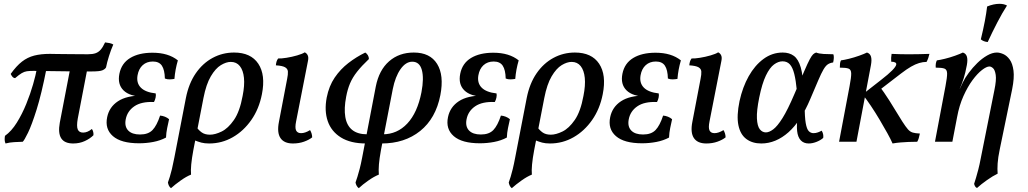

<svg xmlns="http://www.w3.org/2000/svg" viewBox="-20 -742 5380 1005"><path d="M59 -333Q50 -334 44.5 -341Q39 -348 36 -355Q66 -397 95 -419.5Q124 -442 159 -451Q194 -460 241 -460Q252 -460 269 -459.5Q286 -459 310.5 -459Q335 -459 367 -458.5Q399 -458 440 -458Q465 -458 480.5 -463.5Q496 -469 507.5 -482.5Q519 -496 530 -520Q542 -519 553.5 -516.5Q565 -514 573 -509Q561 -482 550.5 -448.5Q540 -415 535 -389Q530 -380 516 -374Q502 -368 459 -368Q346 -368 269.5 -369.5Q193 -371 155 -371Q134 -371 120.5 -369Q107 -367 93.5 -359Q80 -351 59 -333ZM9 9Q5 1 4.5 -9.5Q4 -20 6 -31Q40 -55 68 -100Q96 -145 117.5 -198Q139 -251 153 -300Q167 -349 173 -382L223 -381Q197 -249 171.5 -168Q146 -87 126.5 -47Q107 -7 99 0Q76 1 54 2Q32 3 9 9ZM363 9Q318 9 300.5 -18Q283 -45 293 -100L349 -391H439L387 -121Q380 -81 387 -64.5Q394 -48 415 -48Q438 -48 461 -67Q466 -60 468 -51Q470 -42 469 -34Q451 -16 423.5 -3.5Q396 9 363 9Z M708 8Q614 8 571 -29.5Q528 -67 541 -129Q552 -182 597.5 -212Q643 -242 724 -242L727 -237Q659 -237 626.5 -269Q594 -301 605 -356Q616 -411 661.5 -438.5Q707 -466 778 -466Q820 -466 853 -456Q886 -446 911 -426Q904 -402 899.5 -378Q895 -354 893 -329Q882 -327 868.5 -326.5Q855 -326 843 -331Q842 -376 827.5 -398Q813 -420 780 -420Q748 -420 727 -401Q706 -382 700 -348Q693 -308 717 -283.5Q741 -259 795 -253Q797 -244 794.5 -231.5Q792 -219 786 -208Q720 -211 683 -185.5Q646 -160 638 -117Q631 -80 651 -59Q671 -38 713 -38Q756 -38 778.5 -61.5Q801 -85 818 -137Q831 -136 843.5 -131Q856 -126 865 -118Q860 -96 855 -71.5Q850 -47 849 -22Q819 -6 782.5 1Q746 8 708 8Z M875 243Q868 238 864 229.5Q860 221 859 213Q864 199 869 183Q874 167 880 142.5Q886 118 893 81L953 -229Q968 -305 1004.5 -358Q1041 -411 1093 -439Q1145 -467 1205 -467Q1293 -467 1332 -408.5Q1371 -350 1351 -249Q1336 -172 1295.5 -114Q1255 -56 1198 -23.5Q1141 9 1075 9Q1051 9 1034 4.5Q1017 0 992 -10L1004 -83Q1018 -62 1035 -49.5Q1052 -37 1079 -37Q1106 -37 1140 -53.5Q1174 -70 1204.5 -114Q1235 -158 1250 -240Q1261 -295 1257 -334.5Q1253 -374 1235.5 -396Q1218 -418 1188 -418Q1164 -418 1136 -401Q1108 -384 1083.5 -342.5Q1059 -301 1045 -229L992 44Q984 87 981 118.5Q978 150 980 172Q955 182 925.5 203Q896 224 875 243Z M1513 9Q1467 9 1448 -19.5Q1429 -48 1440 -104L1483 -329Q1488 -353 1487 -367.5Q1486 -382 1472 -390Q1458 -398 1424 -400Q1425 -411 1427.5 -419.5Q1430 -428 1436 -436Q1451 -435 1479.5 -439.5Q1508 -444 1535.5 -452Q1563 -460 1575 -468Q1585 -464 1590.5 -453Q1596 -442 1592 -423L1530 -107Q1523 -73 1530 -59Q1537 -45 1556 -45Q1577 -45 1603 -61Q1608 -53 1611 -43Q1614 -33 1614 -23Q1598 -10 1571.5 -0.5Q1545 9 1513 9Z M1858 243Q1851 238 1846.5 229.5Q1842 221 1841 213Q1846 199 1851 183Q1856 167 1862.5 142.5Q1869 118 1876 81L1947 -289Q1964 -375 2016.5 -421Q2069 -467 2146 -467Q2231 -467 2268 -407.5Q2305 -348 2285 -244Q2261 -122 2179.5 -56.5Q2098 9 1977 9L1983 -39Q2059 -39 2112 -95.5Q2165 -152 2186 -259Q2200 -333 2188 -376Q2176 -419 2138 -419Q2104 -419 2076.5 -380Q2049 -341 2036 -276L1974 44Q1966 88 1963.5 118Q1961 148 1963 172Q1938 182 1908 203Q1878 224 1858 243ZM1896 9Q1815 9 1764.5 -22.5Q1714 -54 1695.5 -108Q1677 -162 1690 -231Q1702 -292 1732 -336Q1762 -380 1803.5 -412Q1845 -444 1892 -467Q1900 -462 1905.5 -453Q1911 -444 1911 -433Q1873 -397 1849 -366.5Q1825 -336 1812 -305Q1799 -274 1792 -236Q1780 -174 1787.5 -129.5Q1795 -85 1823.5 -62Q1852 -39 1902 -39Z M2492 8Q2398 8 2355 -29.5Q2312 -67 2325 -129Q2336 -182 2381.5 -212Q2427 -242 2508 -242L2511 -237Q2443 -237 2410.5 -269Q2378 -301 2389 -356Q2400 -411 2445.5 -438.5Q2491 -466 2562 -466Q2604 -466 2637 -456Q2670 -446 2695 -426Q2688 -402 2683.5 -378Q2679 -354 2677 -329Q2666 -327 2652.5 -326.5Q2639 -326 2627 -331Q2626 -376 2611.5 -398Q2597 -420 2564 -420Q2532 -420 2511 -401Q2490 -382 2484 -348Q2477 -308 2501 -283.5Q2525 -259 2579 -253Q2581 -244 2578.5 -231.5Q2576 -219 2570 -208Q2504 -211 2467 -185.5Q2430 -160 2422 -117Q2415 -80 2435 -59Q2455 -38 2497 -38Q2540 -38 2562.5 -61.5Q2585 -85 2602 -137Q2615 -136 2627.5 -131Q2640 -126 2649 -118Q2644 -96 2639 -71.5Q2634 -47 2633 -22Q2603 -6 2566.5 1Q2530 8 2492 8Z M2659 243Q2652 238 2648 229.5Q2644 221 2643 213Q2648 199 2653 183Q2658 167 2664 142.5Q2670 118 2677 81L2737 -229Q2752 -305 2788.5 -358Q2825 -411 2877 -439Q2929 -467 2989 -467Q3077 -467 3116 -408.5Q3155 -350 3135 -249Q3120 -172 3079.5 -114Q3039 -56 2982 -23.5Q2925 9 2859 9Q2835 9 2818 4.5Q2801 0 2776 -10L2788 -83Q2802 -62 2819 -49.5Q2836 -37 2863 -37Q2890 -37 2924 -53.5Q2958 -70 2988.5 -114Q3019 -158 3034 -240Q3045 -295 3041 -334.5Q3037 -374 3019.5 -396Q3002 -418 2972 -418Q2948 -418 2920 -401Q2892 -384 2867.5 -342.5Q2843 -301 2829 -229L2776 44Q2768 87 2765 118.5Q2762 150 2764 172Q2739 182 2709.5 203Q2680 224 2659 243Z M3341 8Q3247 8 3204 -29.5Q3161 -67 3174 -129Q3185 -182 3230.5 -212Q3276 -242 3357 -242L3360 -237Q3292 -237 3259.5 -269Q3227 -301 3238 -356Q3249 -411 3294.5 -438.5Q3340 -466 3411 -466Q3453 -466 3486 -456Q3519 -446 3544 -426Q3537 -402 3532.5 -378Q3528 -354 3526 -329Q3515 -327 3501.5 -326.5Q3488 -326 3476 -331Q3475 -376 3460.5 -398Q3446 -420 3413 -420Q3381 -420 3360 -401Q3339 -382 3333 -348Q3326 -308 3350 -283.5Q3374 -259 3428 -253Q3430 -244 3427.5 -231.5Q3425 -219 3419 -208Q3353 -211 3316 -185.5Q3279 -160 3271 -117Q3264 -80 3284 -59Q3304 -38 3346 -38Q3389 -38 3411.5 -61.5Q3434 -85 3451 -137Q3464 -136 3476.5 -131Q3489 -126 3498 -118Q3493 -96 3488 -71.5Q3483 -47 3482 -22Q3452 -6 3415.5 1Q3379 8 3341 8Z M3677 9Q3631 9 3612 -19.5Q3593 -48 3604 -104L3647 -329Q3652 -353 3651 -367.5Q3650 -382 3636 -390Q3622 -398 3588 -400Q3589 -411 3591.5 -419.5Q3594 -428 3600 -436Q3615 -435 3643.5 -439.5Q3672 -444 3699.5 -452Q3727 -460 3739 -468Q3749 -464 3754.5 -453Q3760 -442 3756 -423L3694 -107Q3687 -73 3694 -59Q3701 -45 3720 -45Q3741 -45 3767 -61Q3772 -53 3775 -43Q3778 -33 3778 -23Q3762 -10 3735.5 -0.5Q3709 9 3677 9Z M3965 9Q3918 9 3886.5 -14.5Q3855 -38 3845 -87Q3835 -136 3851 -213Q3867 -286 3899 -343Q3931 -400 3976.5 -433.5Q4022 -467 4077 -467Q4112 -467 4135.5 -449.5Q4159 -432 4171.5 -389Q4184 -346 4185 -267L4151 -268Q4146 -321 4137.5 -355Q4129 -389 4114.5 -405Q4100 -421 4076 -421Q4054 -421 4031.5 -404.5Q4009 -388 3989 -346.5Q3969 -305 3954 -231Q3940 -162 3942 -122Q3944 -82 3957 -65.5Q3970 -49 3989 -49Q4006 -49 4027.5 -65Q4049 -81 4076 -124Q4103 -167 4138 -249Q4171 -326 4189.5 -369Q4208 -412 4218.5 -431.5Q4229 -451 4236 -457.5Q4243 -464 4252 -467Q4266 -461 4291.5 -459.5Q4317 -458 4342 -458Q4345 -451 4344.5 -439Q4344 -427 4341 -415Q4325 -413 4313.5 -405.5Q4302 -398 4290.5 -378.5Q4279 -359 4263 -321.5Q4247 -284 4221 -223Q4197 -166 4168.5 -122.5Q4140 -79 4107.5 -50Q4075 -21 4039 -6Q4003 9 3965 9ZM4213 9Q4187 9 4171.5 -7.5Q4156 -24 4152.5 -56Q4149 -88 4156 -134L4192 -191Q4192 -129 4197.5 -97.5Q4203 -66 4213.5 -55.5Q4224 -45 4238 -45Q4250 -45 4261 -49Q4272 -53 4281 -58Q4292 -40 4289 -20Q4274 -7 4253 1Q4232 9 4213 9Z M4652 9Q4643 -12 4625 -44.5Q4607 -77 4584.5 -115Q4562 -153 4538.5 -188Q4515 -223 4495 -248L4591 -323Q4631 -354 4650 -373.5Q4669 -393 4671 -403Q4673 -411 4666 -415Q4659 -419 4645 -419Q4644 -429 4644.5 -439Q4645 -449 4647 -460Q4669 -459 4687.5 -458.5Q4706 -458 4722 -458Q4738 -458 4751 -458Q4768 -458 4793 -458.5Q4818 -459 4845 -460Q4843 -450 4839 -438.5Q4835 -427 4830 -418Q4811 -418 4791 -412Q4771 -406 4748.5 -393Q4726 -380 4696 -357L4566 -257L4579 -297Q4607 -260 4635 -216Q4663 -172 4703 -106Q4721 -78 4732.5 -65Q4744 -52 4758 -48Q4772 -44 4795 -43Q4792 -29 4789 -18.5Q4786 -8 4781 0Q4757 0 4736 1Q4715 2 4695 3.5Q4675 5 4652 9ZM4372 0 4427 -291Q4436 -338 4435.5 -358Q4435 -378 4421.5 -383Q4408 -388 4376 -388Q4376 -399 4377 -409Q4378 -419 4382 -426Q4398 -428 4424.5 -434.5Q4451 -441 4477.5 -450.5Q4504 -460 4518 -467Q4534 -462 4539 -446Q4544 -430 4539 -402L4463 0Z M5094 242Q5087 239 5083.5 232.5Q5080 226 5079 220Q5084 205 5089 188Q5094 171 5100.5 146.5Q5107 122 5114 85L5185 -270Q5196 -323 5192 -349.5Q5188 -376 5178 -385Q5168 -394 5159 -394Q5144 -394 5120 -375.5Q5096 -357 5070.5 -322.5Q5045 -288 5023 -239Q5001 -190 4990 -130L4982 -230L5020 -311Q5031 -334 5051 -361Q5071 -388 5095.5 -412Q5120 -436 5147 -451.5Q5174 -467 5198 -467Q5213 -467 5231.5 -459Q5250 -451 5265 -430.5Q5280 -410 5285 -372.5Q5290 -335 5278 -275L5213 40Q5204 83 5202 113.5Q5200 144 5202 167Q5177 179 5146.5 200.5Q5116 222 5094 242ZM4874 0 4929 -291Q4938 -338 4937.5 -358Q4937 -378 4923.5 -383Q4910 -388 4878 -388Q4877 -399 4878.5 -409Q4880 -419 4884 -426Q4900 -428 4926.5 -434.5Q4953 -441 4979.5 -450.5Q5006 -460 5020 -467Q5036 -462 5041 -446Q5046 -430 5041 -402Q5033 -359 5024 -331Q5015 -303 5004 -278L4990 -130L4965 0ZM5150 -522Q5128 -524 5114 -536Q5127 -589 5135 -631.5Q5143 -674 5147 -708Q5181 -722 5212 -722Q5235 -722 5251 -713Q5227 -676 5200.5 -625Q5174 -574 5150 -522Z"/></svg>

Font: Vollkorn
Style: Italic
Weight: 400
Italic angle: -11°
Designer: Friedrich Althausen
Foundry: Friedrich Althausen
Version: Version 5.001